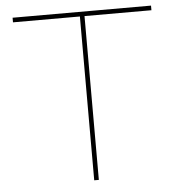

<svg xmlns="http://www.w3.org/2000/svg" viewBox="-52 -779 770 829"><g transform="rotate(-5 333.0 -365.0)"><path d="M323 0V-710H33V-730H633V-710H343V0Z"/></g></svg>

Font: M PLUS 2 Thin
Style: Regular
Weight: 100
Designer: Coji Morishita
Foundry: UNDERFOREST DESIGN
Version: Version 1.001